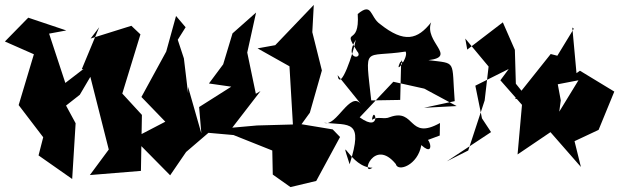

<svg xmlns="http://www.w3.org/2000/svg" viewBox="-51 -631 2522 782"><path d="M353 -520 282 -349 289 -350 116 -217 229 -251 149 -494 219 -507 64 -559 -31 -462 87 -410 25 -203 125 -72 106 2 243 98 257 -129 218 -201 274 -245 317 -318 392 -22 315 82 523 65 527 -163 425 -274 437 -217 521 -491 484 -526 318 -474Z M705 -520 666 -566 626 -421 525 -236 641 -116 639 -144 493 -68 642 83 707 -12 798 -90 900 -81 1058 -18 1060 80 1132 131 1237 106 1334 -73 1304 -104 1177 -125 1211 -172 1260 -344 1221 -500 1227 -611 1070 -447 998 -434 1128 -361 1142 -124 996 -120 895 -111 1010 -260 991 -249 956 -417 992 -580 896 -495 858 -369 800 -291 891 -278 760 -195 769 -88 715 -277V-251L698 -393L673 -469Z M1740 -79 1741 -130C1610 -57 1642 -192 1537 -154C1513 -143 1488 -159 1464 -143C1472 -210 1509 -85 1414 -153L1551 -298L1677 -270L1809 -199L1676 -192L1801 -219C1788 -389 1811 -371 1694 -386C1813 -400 1675 -460 1705 -540C1650 -470 1596 -454 1497 -533C1455 -562 1466 -624 1406 -574C1415 -436 1339 -525 1403 -423C1434 -389 1346 -384 1398 -469C1390 -420 1334 -252 1324 -325L1420 -206C1375 -265 1319 -112 1269 -131C1373 -120 1431 -145 1373 38C1327 -105 1376 54 1466 52C1415 89 1472 -72 1561 37C1569 71 1651 42 1665 -40C1736 25 1688 -126 1654 -47ZM1627 -318 1583 -386 1579 -224 1461 -222C1436 -453 1428 -394 1601 -421C1615 -397 1551 -319 1580 -380Z M2108 -218 2050 -290 2046 -428 1997 -540 1852 -429 1844 -474 1939 -360 1923 -222 1856 -18 1769 26 1949 -93 1912 -149 1885 -282 2021 -350 1987 -304 2075 -204 2057 -2 2218 -111 2233 -222 2214 -324 2196 -283 2305 -304 2182 -103 2315 49 2289 -56 2387 -102 2451 -258 2311 -343 2297 -333 2280 -519 2286 -514 2219 -404 2192 -411 2047 -229Z"/></svg>

Font: Asimov Silicon
Style: Regular
Weight: 400
Designer: Google
Version: Version 2.000980; 2014